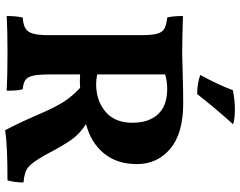

<svg xmlns="http://www.w3.org/2000/svg" viewBox="-113 -807 929 743"><g transform="rotate(90 351.5 -435.5)"><path d="M686 -62Q686 -27 678 0Q541 0 484 9Q456 -43 426 -113L415 -138Q392 -190 372 -220.5Q352 -251 320 -281L294 -280L268 -281V-166Q268 -121 273 -99Q278 -77 290 -69Q302 -61 325 -59Q331 -43 331 3Q271 0 181 0Q99 0 42 3Q42 -35 48 -59Q76 -61 90 -69.5Q104 -78 110 -98.5Q116 -119 116 -160V-518Q116 -559 110.5 -579Q105 -599 91 -607Q77 -615 48 -618Q42 -638 42 -679Q135 -676 190 -676Q208 -676 264 -678Q334 -680 380 -680Q496 -680 555.5 -630Q615 -580 615 -501Q615 -423 573 -372.5Q531 -322 460 -304Q496 -281 518.5 -250.5Q541 -220 582 -142Q609 -95 627.5 -80Q646 -65 686 -62ZM455 -483Q455 -547 422 -582.5Q389 -618 325 -618Q293 -618 268 -610V-347Q289 -343 305 -343Q369 -343 412 -379Q455 -415 455 -483ZM270 -746Q308 -815 329 -872Q367 -880 402 -880Q439 -880 461 -873Q400 -806 344 -734Q303 -734 270 -746Z"/></g></svg>

Font: Vollkorn SC
Style: Bold
Weight: 700
Designer: Friedrich Althausen
Foundry: Friedrich Althausen
Version: Version 4.015